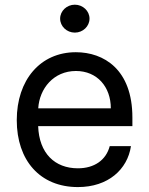

<svg xmlns="http://www.w3.org/2000/svg" viewBox="-20 -771 624 803"><path d="M305.8 11.4C432.5 11.4 513.1 -62.5 527.7 -159.8H438.9C423.7 -101.6 374.6 -67.1 305.8 -67.1C209.5 -67.1 143.5 -129.6 139.6 -243.6H533.7V-279.5C533.7 -481.2 413.7 -552.6 297.2 -552.6C148.4 -552.6 50.1 -436.4 50.1 -268.5C50.1 -100.5 147 11.4 305.8 11.4ZM139.9 -317.8C144.9 -400.6 204.2 -474.1 297.6 -474.1C386.4 -474.1 443.5 -407.7 443.5 -317.8ZM231.5 -693.2C231.5 -660.9 259.2 -634.6 293 -634.6C326.7 -634.6 354.4 -660.9 354.4 -693.2C354.4 -725.1 326.7 -751.4 293 -751.4C259.2 -751.4 231.5 -725.1 231.5 -693.2Z"/></svg>

Font: Margiela Sans Text
Style: Regular
Weight: 400
Designer: Stefan Endress, Andreas Faust
Version: Version 1.100;FEAKit 1.0